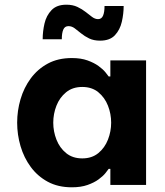

<svg xmlns="http://www.w3.org/2000/svg" viewBox="-20 -787 703 817"><path d="M285.8 -540Q324.4 -540 352.4 -529.9Q380.4 -519.8 399.1 -506.2Q417.8 -492.6 428.3 -479.9Q438.8 -467.2 442.4 -461.6H449.6V-530H601.6V0H449.6V-68.4H442.4Q438.8 -62.8 428.3 -49.9Q417.8 -37 399.1 -23.4Q380.4 -9.8 352.4 0.1Q324.4 10 285.8 10Q227 10 183.5 -13.5Q140 -37 110.9 -76.5Q81.8 -116 67.4 -165Q53 -214 53 -265Q53 -316 67.4 -365Q81.8 -414 110.9 -453.5Q140 -493 183.5 -516.5Q227 -540 285.8 -540ZM330 -417Q289 -417 261.4 -394.5Q233.8 -372 220.2 -337.3Q206.6 -302.6 206.6 -265Q206.6 -227.8 220.2 -192.9Q233.8 -158 261.4 -135.5Q289 -113 330 -113Q371 -113 398.4 -135.5Q425.8 -158 439.4 -192.9Q453 -227.8 453 -265Q453 -302.6 439.4 -337.3Q425.8 -372 398.4 -394.5Q371 -417 330 -417ZM405.8 -614Q378.8 -614 359.4 -623.4Q340 -632.8 325.3 -644.9Q310.6 -657 298 -666.4Q285.4 -675.8 271.4 -675.8Q255.6 -675.8 249.3 -661.1Q243 -646.4 243 -620H161.6Q161.6 -653.4 169.4 -687.1Q177.2 -720.8 199.3 -743.9Q221.4 -767 262.4 -767Q289.4 -767 309.3 -757.6Q329.2 -748.2 344.2 -736.3Q359.2 -724.4 371.8 -715Q384.4 -705.6 397.4 -705.6Q412.2 -705.6 418.5 -720.4Q424.8 -735.2 424.8 -761.4H506.2Q506.2 -728.6 498.4 -694.4Q490.6 -660.2 469 -637.1Q447.4 -614 405.8 -614Z"/></svg>

Font: Be Vietnam Pro Variable Thin
Style: Regular
Weight: 100
Designer: Lam Bao, Tony Le, Vietanh Nguyen
Foundry: Yellow Type Foundry
Version: Version 1.002